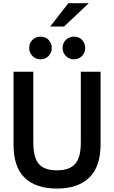

<svg xmlns="http://www.w3.org/2000/svg" viewBox="-20 -1134 696 1170"><path d="M327.5 15Q198.5 15 130.5 -50.5Q62.5 -116 62.5 -252V-697H183V-265.5Q183 -173.5 216.8 -134.8Q250.5 -96 327.5 -96Q402.5 -96 437.5 -134.8Q472.5 -173.5 472.5 -265.5V-697H593V-257Q593 -118 523.8 -51.5Q454.5 15 327.5 15ZM227 -772.5Q197.5 -772.5 177.8 -792.8Q158 -813 158 -842Q158 -872.5 178.2 -891.5Q198.5 -910.5 227 -910.5Q259.5 -910.5 277.5 -889.5Q295.5 -868.5 295.5 -842Q295.5 -813 276 -792.8Q256.5 -772.5 227 -772.5ZM430.5 -772.5Q401 -772.5 381.2 -792.8Q361.5 -813 361.5 -842Q361.5 -872.5 381.8 -891.5Q402 -910.5 430.5 -910.5Q463 -910.5 481 -889.5Q499 -868.5 499 -842Q499 -813 479.5 -792.8Q460 -772.5 430.5 -772.5ZM370.5 -972.5H286L396.5 -1114.5H521Z"/></svg>

Font: Acari Sans Neue
Style: Bold
Weight: 700
Designer: Alfredo Marco Pradil (font), Cristiano Sobral (main changes)
Foundry: Hanken Design Co. (font), Cristiano Sobral (main changes)
Version: Version 2.459;March 19, 2022;FontCreator 14.0.0.2808 64-bit;